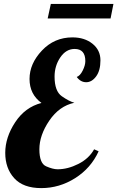

<svg xmlns="http://www.w3.org/2000/svg" viewBox="-20 -943 600 981"><path d="M544.9 -848.6H223.6L239.7 -922.9H559.6ZM416 -630.9Q416 -692.9 361.3 -692.9Q317.4 -692.9 288.1 -649.7Q258.8 -606.4 258.8 -551.8Q258.8 -477.1 295.9 -451.2Q333 -425.3 359.9 -418Q282.7 -401.4 231.9 -326.7Q181.2 -252 181.2 -180.2Q181.2 -108.4 215.6 -93.3Q250 -78.1 274.4 -78.1Q326.7 -78.1 380.6 -105.5Q434.6 -132.8 460.9 -180.2L483.9 -169.9Q444.3 -83.5 363.8 -32.7Q283.2 18.1 190.9 18.1Q98.6 18.1 52.7 -32.5Q6.8 -83 6.8 -162.1Q6.8 -241.2 57.6 -318.4Q108.4 -395.5 191.9 -417Q130.9 -461.4 130.9 -539.6Q130.9 -617.7 194.3 -684.8Q257.8 -752 350.1 -752Q412.1 -752 452.6 -719.5Q493.2 -687 493.2 -634.8Q493.2 -582.5 471.2 -552.7Q449.2 -522.9 420.4 -522.9Q391.6 -522.9 372.1 -549.8Q389.2 -555.7 402.6 -582.5Q416 -609.4 416 -630.9Z"/></svg>

Font: Lobster-Regular
Style: Regular
Weight: 400
Designer: Pablo Impallari
Foundry: Pablo Impallari
Version: Version 1.007; ttfautohint (v1.1) -l 8 -r 50 -G 50 -x 14 -D 